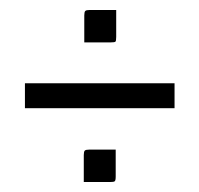

<svg xmlns="http://www.w3.org/2000/svg" viewBox="-20 -432 400 385"><path d="M149 -347V-401Q149 -408 151 -410Q153 -412 160 -412H213V-358Q213 -350 211.5 -348.5Q210 -347 202 -347ZM148 -67V-121Q148 -128 150 -130Q152 -132 159 -132H212V-78Q212 -70 210 -68.5Q208 -67 201 -67ZM30 -215V-265H330V-215Z"/></svg>

Font: Glametrix
Style: Light
Weight: 300
Designer: gluk
Foundry: gluk
Version: Version 0.40